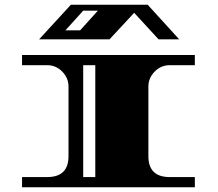

<svg xmlns="http://www.w3.org/2000/svg" viewBox="-20 -790 921 810"><path d="M606 -131Q606 -43 696 -43H802V0H73V-43H179Q269 -43 269 -131V-425Q269 -461 242.5 -488Q216 -515 179 -515H73V-558H802V-515H696Q659 -515 632.5 -488Q606 -461 606 -425ZM382 -515H331V-43H382ZM279 -770H603L736 -624H649L546 -736L442 -624H145ZM393 -745H331L256 -662H318Z"/></svg>

Font: Diplomata SC
Style: Regular
Weight: 400
Width: 7
Designer: Eduardo Rodriguez Tunni
Foundry: Eduardo Rodriguez Tunni
Version: Version 1.001